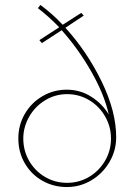

<svg xmlns="http://www.w3.org/2000/svg" viewBox="-20 -749 543 775"><path d="M449 -195Q449 -141 421.5 -94.5Q394 -48 348.5 -21Q303 6 250 6Q196 6 151 -19.5Q106 -45 80 -90Q54 -135 54 -190Q54 -244 80 -289Q106 -334 151 -360.5Q196 -387 249 -387Q304 -387 348.5 -358.5Q393 -330 419 -287Q401 -368 348.5 -460Q296 -552 229 -627L149 -575L139 -587L219 -639Q175 -684 133 -716L143 -729Q191 -694 233 -649L308 -697L318 -686L244 -637Q332 -540 390.5 -419.5Q449 -299 449 -195ZM428 -190Q428 -238 404 -279.5Q380 -321 339.5 -345Q299 -369 251 -369Q202 -369 161 -343.5Q120 -318 97 -276.5Q74 -235 74 -190Q74 -141 97.5 -100Q121 -59 161.5 -35Q202 -11 251 -11Q299 -11 339.5 -35Q380 -59 404 -100Q428 -141 428 -190Z"/></svg>

Font: Josefin Sans Thin
Style: Regular
Weight: 250
Designer: Santiago Orozco
Foundry: Typemade
Version: Version 2.000